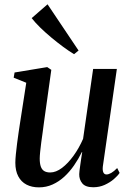

<svg xmlns="http://www.w3.org/2000/svg" viewBox="-20 -838 592 870"><path d="M156.5 11Q124 11 100 -1.5Q76 -14 62.8 -39Q49.5 -64 49.5 -100.5Q49.5 -115 51.8 -138.5Q54 -162 57.5 -188.5Q61 -215 64.5 -239.2Q68 -263.5 70.5 -279L99 -463L42 -486L46 -509.5L194 -534L212.5 -521.5L179 -281.5Q177 -263 173.5 -239.8Q170 -216.5 167 -193.2Q164 -170 162 -150.2Q160 -130.5 160 -119.5Q160 -97 165 -83Q170 -69 180.5 -62.8Q191 -56.5 207.5 -56.5Q233.5 -56.5 261 -77.2Q288.5 -98 313.5 -132.8Q338.5 -167.5 356.5 -209L402 -525.5H509.5L446 -84Q444 -66.5 448.2 -57Q452.5 -47.5 462.5 -47.5Q472 -47.5 484.2 -54.5Q496.5 -61.5 511 -76.5L522 -54.5Q513.5 -41.5 495.8 -26.2Q478 -11 454.2 -0.2Q430.5 10.5 402.5 10.5Q367.5 10.5 353 -7Q338.5 -24.5 339 -49Q339 -52.5 340.2 -64Q341.5 -75.5 343.8 -90.8Q346 -106 348.2 -121.5Q350.5 -137 352.5 -148.5L351 -149Q335.5 -117.5 315.5 -88.5Q295.5 -59.5 271.2 -37.2Q247 -15 218.2 -2Q189.5 11 156.5 11ZM315.5 -592.5Q293 -606 266.2 -625.8Q239.5 -645.5 212.5 -668Q185.5 -690.5 162.2 -713.2Q139 -736 123.5 -756L195.5 -818.5L336 -609Z"/></svg>

Font: Merriweather 96pt Medium
Style: Italic
Weight: 500
Italic angle: -7.8°
Version: Version 2.101